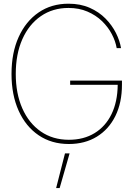

<svg xmlns="http://www.w3.org/2000/svg" viewBox="-20 -755 716 1017"><path d="M344.7 7.8Q252.9 7.8 184.6 -38.6Q116.2 -85 78.6 -168.7Q41 -252.4 41 -363.3Q41 -475.6 78.9 -559.1Q116.7 -642.6 184.6 -689Q252.4 -735.4 342.8 -735.4Q406.2 -735.4 455.3 -713.6Q504.4 -691.9 539.1 -656.5Q573.7 -621.1 594.2 -580.1Q614.7 -539.1 621.1 -500H598.1Q591.8 -537.1 572 -574.7Q552.2 -612.3 519.8 -643.6Q487.3 -674.8 442.9 -693.8Q398.4 -712.9 342.8 -712.9Q259.3 -712.9 196.3 -669.4Q133.3 -626 98.4 -547.4Q63.5 -468.8 63.5 -363.3Q63.5 -259.8 98.1 -181.2Q132.8 -102.5 196 -58.6Q259.3 -14.6 344.7 -14.6Q423.3 -14.6 481.2 -50Q539.1 -85.4 570.8 -150.6Q602.5 -215.8 603.5 -305.7H351.6V-328.1H626V-306.6Q626 -210.9 591.1 -140.4Q556.2 -69.8 492.9 -31Q429.7 7.8 344.7 7.8ZM277.3 241.2 324.2 57.6H348.6L295.9 241.2Z"/></svg>

Font: Inter Display Thin
Style: Regular
Weight: 100
Designer: Rasmus Andersson
Foundry: rsms
Version: Version 4.000;git-a52131595